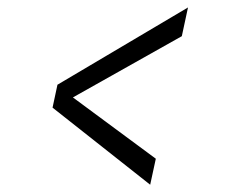

<svg xmlns="http://www.w3.org/2000/svg" viewBox="-20 -530 637 528"><path d="M393 -22 124.5 -234 138 -297 497 -509.5 480 -430.5 167 -254.5 170.5 -269.5 408.5 -93.5Z"/></svg>

Font: Epilogue
Style: Italic
Weight: 400
Italic angle: -12°
Designer: Tyler Finck
Foundry: Etcetera Type Co
Version: Version 2.112